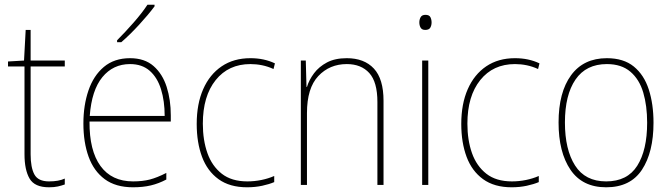

<svg xmlns="http://www.w3.org/2000/svg" viewBox="-20 -785 2849 815"><path d="M188 -15Q209 -15 225.5 -18Q242 -21 255 -27V-2Q241 3 225.5 6.5Q210 10 188 10Q127 10 105.5 -27Q84 -64 84 -130V-503H14V-524L82 -528L89 -658H110V-528H255V-503H110V-130Q110 -74 126 -44.5Q142 -15 188 -15Z M532 -538Q594 -538 632 -504.5Q670 -471 687.5 -416Q705 -361 705 -295V-269H360Q359 -146 406.5 -80.5Q454 -15 545 -15Q585 -15 616 -23Q647 -31 686 -51V-23Q654 -6 620.5 2Q587 10 545 10Q471 10 424.5 -24.5Q378 -59 356 -120Q334 -181 334 -261Q334 -338 355.5 -401Q377 -464 421 -501Q465 -538 532 -538ZM532 -513Q460 -513 414.5 -457.5Q369 -402 361 -293H679Q679 -356 663.5 -406Q648 -456 615.5 -484.5Q583 -513 532 -513ZM636 -758Q610 -723 570.5 -680Q531 -637 495 -606H477V-614Q511 -648 547 -689Q583 -730 606 -765H636Z M1029 10Q955 10 907.5 -24.5Q860 -59 837.5 -119.5Q815 -180 815 -259Q815 -344 842.5 -406.5Q870 -469 921 -503.5Q972 -538 1043 -538Q1101 -538 1147 -516L1141 -492Q1117 -503 1092.5 -508Q1068 -513 1043 -513Q950 -513 895.5 -445Q841 -377 841 -260Q841 -190 860.5 -135Q880 -80 921.5 -47.5Q963 -15 1030 -15Q1060 -15 1089.5 -21Q1119 -27 1144 -38V-12Q1123 -3 1093 3.5Q1063 10 1029 10Z M1452 -538Q1526 -538 1567 -494Q1608 -450 1608 -357V0H1582V-352Q1582 -437 1547.5 -475Q1513 -513 1452 -513Q1379 -513 1331 -462Q1283 -411 1283 -305V0H1257V-528H1278L1281 -416H1283Q1292 -446 1313 -474Q1334 -502 1368 -520Q1402 -538 1452 -538Z M1786 -722Q1802 -722 1807 -712Q1812 -702 1812 -690Q1812 -677 1806.5 -667.5Q1801 -658 1785 -658Q1771 -658 1765.5 -667.5Q1760 -677 1760 -690Q1760 -702 1765.5 -712Q1771 -722 1786 -722ZM1798 -528V0H1772V-528Z M2152 10Q2078 10 2030.5 -24.5Q1983 -59 1960.5 -119.5Q1938 -180 1938 -259Q1938 -344 1965.5 -406.5Q1993 -469 2044 -503.5Q2095 -538 2166 -538Q2224 -538 2270 -516L2264 -492Q2240 -503 2215.5 -508Q2191 -513 2166 -513Q2073 -513 2018.5 -445Q1964 -377 1964 -260Q1964 -190 1983.5 -135Q2003 -80 2044.5 -47.5Q2086 -15 2153 -15Q2183 -15 2212.5 -21Q2242 -27 2267 -38V-12Q2246 -3 2216 3.5Q2186 10 2152 10Z M2754 -264Q2754 -139 2705 -64.5Q2656 10 2553 10Q2452 10 2401.5 -64.5Q2351 -139 2351 -265Q2351 -393 2404 -465.5Q2457 -538 2556 -538Q2627 -538 2670.5 -502.5Q2714 -467 2734 -405Q2754 -343 2754 -264ZM2378 -265Q2378 -150 2421 -82.5Q2464 -15 2553 -15Q2643 -15 2685 -81.5Q2727 -148 2727 -264Q2727 -336 2710.5 -392Q2694 -448 2656 -480.5Q2618 -513 2556 -513Q2468 -513 2423 -447.5Q2378 -382 2378 -265Z"/></svg>

Font: Noto Sans Telugu SemiCondensed Thin
Style: Regular
Weight: 100
Width: 4
Designer: Jelle Bosma - Monotype Design Team
Foundry: Monotype Imaging Inc.
Version: Version 2.005; ttfautohint (v1.8.4.7-5d5b)